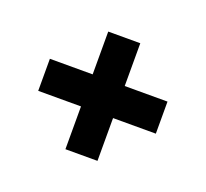

<svg xmlns="http://www.w3.org/2000/svg" viewBox="-62 -536 441 412"><g transform="rotate(20 158.5 -329.5)"><path d="M122.1 -293H24.4V-366.2H122.1V-463.9H195.3V-366.2H293V-293H195.3V-195.3H122.1Z"/></g></svg>

Font: Alegre Sans
Style: Regular
Weight: 400
Width: 3
Designer: GrandChaos9000
Version: Version 1.2.6 - August 1, 2014